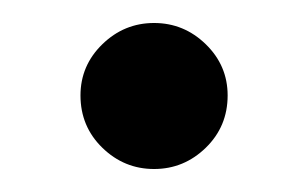

<svg xmlns="http://www.w3.org/2000/svg" viewBox="-20 -440 268 167"><path d="M114 -293Q88 -293 69 -311.5Q50 -330 50 -357Q50 -383 69 -401.5Q88 -420 114 -420Q140 -420 159 -401.5Q178 -383 178 -357Q178 -330 159 -311.5Q140 -293 114 -293Z"/></svg>

Font: Kiwi Maru
Style: Regular
Weight: 400
Designer: Hiroki-Chan
Version: Version 1.100